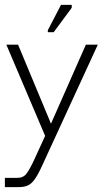

<svg xmlns="http://www.w3.org/2000/svg" viewBox="-24 -589 435 787"><path d="M50 178C81 178 100 172 119 145C128 132 139 112 151 85L377 -406H328L185 -82L50 -406H2L161 -32L111 77C98 103 88 120 80 128C72 136 61 140 48 140H-4V178ZM270 -557V-569H226L172 -465V-457H196Z"/></svg>

Font: OSH Darker Grotesque
Style: Regular
Weight: 400
Designer: Gabriel Lam
Foundry: TypeRant
Version: Version 1.000;Glyphs 3.1.1 (3148)